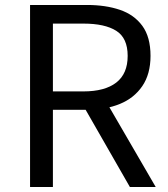

<svg xmlns="http://www.w3.org/2000/svg" viewBox="-20 -753 675 773"><path d="M101 0V-733H330Q405 -733 462.5 -713.5Q520 -694 553 -649Q586 -604 586 -528Q586 -455 553 -406.5Q520 -358 462.5 -334.5Q405 -311 330 -311H193V0ZM193 -385H316Q402 -385 448 -420.5Q494 -456 494 -528Q494 -600 448 -629Q402 -658 316 -658H193ZM503 0 311 -335 384 -384 607 0Z"/></svg>

Font: Noto Sans JP Thin
Style: Regular
Weight: 400
Version: Version 2.004-H2;hotconv 1.0.118;makeotfexe 2.5.65603